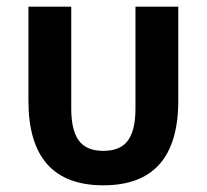

<svg xmlns="http://www.w3.org/2000/svg" viewBox="-20 -542 618 574"><path d="M193 -217Q193 -153 215.5 -122Q238 -91 289 -91Q340 -91 362.5 -122Q385 -153 385 -217V-522H513V-241Q513 12 289 12Q65 12 65 -241V-522H193Z"/></svg>

Font: IBM Plex Sans SmBld
Style: Regular
Weight: 600
Designer: Mike Abbink, Paul van der Laan, Pieter van Rosmalen
Foundry: Bold Monday
Version: Version 3.005